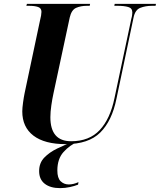

<svg xmlns="http://www.w3.org/2000/svg" viewBox="-20 -734 825 991"><path d="M319 10Q210 10 152.5 -34Q95 -78 95 -159Q95 -176 99 -205Q103 -234 107 -253L186 -626Q190 -641 192 -653.5Q194 -666 194 -673Q194 -692 176.5 -698Q159 -704 130 -704H116L119 -714H445L443 -704H428Q397 -704 373 -693.5Q349 -683 340 -644L256 -252Q250 -225 245 -190.5Q240 -156 240 -129Q240 -5 347 -5Q441 -5 495 -63Q549 -121 571 -228L658 -638Q661 -648 662 -657Q663 -666 663 -670Q663 -692 641.5 -698Q620 -704 588 -704H570L572 -714H785L783 -704H764Q731 -704 704 -693.5Q677 -683 669 -642L581 -224Q558 -110 497.5 -50Q437 10 319 10ZM290 237Q240 237 211 214.5Q182 192 182 149Q182 107 208.5 79.5Q235 52 275.5 32.5Q316 13 360 -4H384Q340 15 308 50.5Q276 86 276 146Q276 185 293 201.5Q310 218 335 218Q359 218 385 206L383 219Q366 226 341 231.5Q316 237 290 237Z"/></svg>

Font: Noto Serif Display SemiCondensed
Style: Bold Italic
Weight: 700
Width: 4
Italic angle: -12°
Designer: Monotype Design Team
Foundry: Monotype Imaging Inc.
Version: Version 2.009